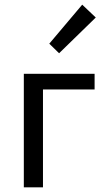

<svg xmlns="http://www.w3.org/2000/svg" viewBox="-20 -802 451 822"><path d="M82 0V-486H385V-419H164V0ZM233 -574 191 -615 332 -782 390 -727Z"/></svg>

Font: Processing Sans Pro
Style: Regular
Weight: 400
Designer: Paul D. Hunt
Foundry: Adobe Systems Incorporated
Version: Version 2.020;PS 2.000;hotconv 1.0.86;makeotf.lib2.5.63406